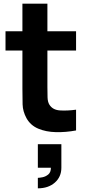

<svg xmlns="http://www.w3.org/2000/svg" viewBox="-20 -710 484 1045"><path d="M186 315V258Q194 258 211 254.8Q228 251.5 242.5 239.8Q257 228 257 203H186V75H314V203Q314 252.5 278.5 283.8Q243 315 186 315ZM394 0Q338 10.5 284.2 9.2Q230.5 8 188.2 -9.8Q146 -27.5 124 -67Q104 -104 103 -142.2Q102 -180.5 102 -229V-690H238V-237Q238 -205.5 238.8 -180.2Q239.5 -155 249 -140Q267 -111.5 306.5 -109Q346 -106.5 394 -113ZM10 -435V-540H394V-435Z"/></svg>

Font: Manrope ExtraLight ExtraBold
Style: Regular
Weight: 800
Version: Version 4.504